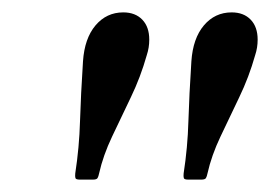

<svg xmlns="http://www.w3.org/2000/svg" viewBox="-20 -778 436 310"><path d="M392 -689Q382 -653.5 366.2 -620.8Q350.5 -588 336 -557.5Q321.5 -527 315 -498Q314 -493 312.5 -490.5Q311 -488 305 -488H284Q277.5 -488 276.8 -490.5Q276 -493 276.5 -498Q283 -540 284.2 -582.5Q285.5 -625 289 -679Q291.5 -716 309.2 -737Q327 -758 354 -758Q373.5 -758 384.8 -746.2Q396 -734.5 396 -714Q396 -701 392 -689ZM217 -689Q207 -653.5 191.2 -620.8Q175.5 -588 161 -557.5Q146.5 -527 140 -498Q139 -493 137.5 -490.5Q136 -488 130 -488H109Q102.5 -488 101.8 -490.5Q101 -493 101.5 -498Q108 -540 109.2 -582.5Q110.5 -625 114 -679Q116.5 -716 134.2 -737Q152 -758 179 -758Q198.5 -758 209.8 -746.2Q221 -734.5 221 -714Q221 -701 217 -689Z"/></svg>

Font: Besley*
Style: Italic
Weight: 400
Italic angle: -13°
Designer: Owen Earl
Foundry: indestructible type*
Version: Version 2.000; ttfautohint (v1.8.3)